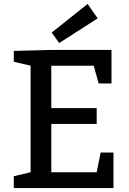

<svg xmlns="http://www.w3.org/2000/svg" viewBox="-20 -953 655 973"><path d="M280 -735 242 -788 424 -933 475 -860ZM240 -405H470V-325H240V-80H470L490 -180H555V0H50V-60L135 -80V-620L50 -640V-695L240 -700H545V-530H480L455 -620H240Z"/></svg>

Font: Bitter
Style: Regular
Weight: 400
Designer: Sol Matas
Foundry: Sol Matas
Version: Version 1.300;PS 001.300;hotconv 1.0.70;makeotf.lib2.5.58329